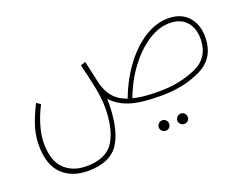

<svg xmlns="http://www.w3.org/2000/svg" viewBox="-90 -507 1194 921"><g transform="rotate(-20 506.5 -46.5)"><path d="M968 -182Q968 -74 879.5 -30.5Q791 13 674 13Q569 13 513 -6Q457 -25 425 -62Q427 85 382.5 158.5Q338 232 221 232Q139 232 89.5 184Q40 136 40 35Q40 -6 52 -50Q64 -94 97 -160L118 -147Q93 -99 79.5 -51.5Q66 -4 66 34Q66 125 109 166.5Q152 208 221 208Q323 208 362 145.5Q401 83 401 -26Q401 -72 390.5 -126Q380 -180 361 -256L386 -264L402 -193Q404 -185 409 -160.5Q414 -136 420 -122Q433 -88 455.5 -65.5Q478 -43 517 -29Q552 -121 603 -187.5Q654 -254 712.5 -289.5Q771 -325 829 -325Q896 -325 932 -284.5Q968 -244 968 -182ZM944 -180Q944 -235 914 -268Q884 -301 828 -301Q775 -301 720 -266Q665 -231 617 -167.5Q569 -104 539 -23Q588 -10 671 -10Q778 -10 861 -47.5Q944 -85 944 -180ZM610 152Q610 141 618 133Q626 125 637 125Q648 125 655.5 133Q663 141 663 152Q663 163 655.5 170.5Q648 178 637 178Q626 178 618 170.5Q610 163 610 152ZM705 152Q705 141 713 133Q721 125 732 125Q743 125 750.5 133Q758 141 758 152Q758 163 750.5 170.5Q743 178 732 178Q721 178 713 170.5Q705 163 705 152Z"/></g></svg>

Font: Noto Sans Arabic CondThin
Style: Regular
Weight: 250
Width: 3
Designer: Nadine Chahine
Foundry: Monotype Imaging Inc.
Version: Version 1.001